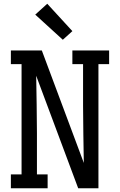

<svg xmlns="http://www.w3.org/2000/svg" viewBox="-20 -1004 640 1024"><path d="M38 0V-74H95V-662H38V-735H203L427 -135Q426 -211 424.5 -287.5Q423 -364 423 -441V-662H366V-735H562V-662H505V0H397L173 -600Q174 -524 175.5 -447.5Q177 -371 177 -294V-74H234V0ZM315 -792 168 -926 232 -984 366 -838Z"/></svg>

Font: Iosevka Slab Extended
Style: Regular
Weight: 400
Width: 7
Monospace: yes
Designer: Belleve Invis
Foundry: Belleve Invis
Version: Version 11.1.1; ttfautohint (v1.8.3)